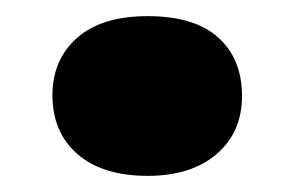

<svg xmlns="http://www.w3.org/2000/svg" viewBox="-20 -550 365 238"><path d="M163 -332Q107 -332 76 -359Q45 -386 45 -432Q45 -476 75.5 -503Q106 -530 163 -530Q221 -530 250.5 -503.5Q280 -477 280 -431Q280 -386 248.5 -359Q217 -332 163 -332Z"/></svg>

Font: Literata Black
Style: Regular
Weight: 900
Designer: Latin by Veronika Burian and Jose Scaglione. Greek by Irene Vlachou. Cyrillic by Vera Evstafieva.
Foundry: TypeTogether
Version: Version 3.103;gftools[0.9.29]